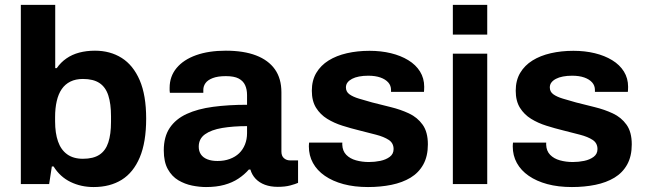

<svg xmlns="http://www.w3.org/2000/svg" viewBox="-20 -743 2607 775"><path d="M357.9 12Q306.9 12 264.6 -8.6Q222.3 -29.2 196.3 -71.1H189.3L178.4 0H64.1V-723.4H202.9V-468H209.1Q225.1 -491.2 247.9 -507Q270.7 -522.9 299.9 -530.7Q329.1 -538.4 363.4 -538.4Q424.8 -538.4 471.3 -509.1Q517.7 -479.8 543.9 -419.2Q570 -358.6 570 -264.2Q570 -168.9 544.2 -107.8Q518.5 -46.7 471.3 -17.3Q424 12 357.9 12ZM314.7 -102.1Q356.7 -102.1 381.5 -118.5Q406.4 -135 417.2 -168.1Q428.1 -201.3 428.1 -251.1V-273.6Q428.1 -324.1 417.2 -357.7Q406.4 -391.3 381.5 -407.8Q356.7 -424.3 314.7 -424.3Q285.4 -424.3 264.1 -413.7Q242.8 -403.2 229.2 -383.4Q215.6 -363.6 209 -334.8Q202.4 -306.1 202.4 -270.6V-253.3Q202.4 -205.8 214.2 -172.1Q225.9 -138.4 250.9 -120.3Q275.9 -102.1 314.7 -102.1Z M811.5 12Q785.3 12 755.7 6.1Q726 0.1 699.8 -15.4Q673.6 -31 657.4 -60.2Q641.1 -89.5 641.1 -136Q641.1 -191.1 665.2 -226.9Q689.3 -262.7 733.6 -283.1Q777.9 -303.5 839.9 -311.8Q901.9 -320.1 977.2 -320.1V-359.4Q977.2 -382.2 969.4 -399.2Q961.7 -416.2 943.5 -426Q925.3 -435.7 891.6 -435.7Q858.9 -435.7 838.6 -427.8Q818.2 -419.9 809.5 -407.5Q800.7 -395.2 800.7 -380.3V-368.5H665.7Q664.7 -373.3 664.7 -377.8Q664.7 -382.4 664.7 -388.7Q664.7 -434.6 692.7 -468.4Q720.7 -502.1 771.6 -520.3Q822.6 -538.4 891.4 -538.4Q963.7 -538.4 1013.5 -519.3Q1063.4 -500.2 1089.7 -463.1Q1115.9 -426 1115.9 -370.3V-131.5Q1115.9 -113.1 1126.3 -104.4Q1136.6 -95.6 1150.3 -95.6H1183.1V-4.9Q1172.7 -0.2 1151.9 5.5Q1131 11.2 1101 11.2Q1072 11.2 1049.4 2.8Q1026.9 -5.6 1011.9 -21.3Q996.9 -37.1 990.7 -58.7H984.5Q966.6 -38.1 942.2 -22Q917.9 -5.8 885.6 3.1Q853.3 12 811.5 12ZM858 -93.2Q885.7 -93.2 907.8 -101.5Q930 -109.7 945.2 -124.3Q960.4 -138.9 968.8 -159.8Q977.2 -180.7 977.2 -205.3V-233.9Q921.3 -233.9 877 -226.5Q832.7 -219 807.4 -200.9Q782.2 -182.8 782.2 -151Q782.2 -132.6 791 -119.7Q799.9 -106.7 816.9 -100Q834 -93.2 858 -93.2Z M1465.4 12Q1410.3 12 1366.4 0.2Q1322.4 -11.7 1291.1 -33.4Q1259.8 -55 1243.3 -85.1Q1226.7 -115.1 1226.7 -152.5Q1226.7 -157.1 1227.1 -161Q1227.5 -164.9 1227.7 -167.3H1361.8Q1361.6 -165.1 1361.6 -162.9Q1361.6 -160.7 1361.6 -158.7Q1362.6 -133.6 1377.6 -118.1Q1392.7 -102.6 1417.1 -95.8Q1441.6 -89 1469.3 -89Q1492.7 -89 1515.3 -93.7Q1538 -98.5 1553.3 -110Q1568.7 -121.5 1568.7 -141.3Q1568.7 -165.3 1549.3 -178.2Q1529.8 -191 1498.2 -199.2Q1466.6 -207.4 1430.2 -216.6Q1396.3 -224.9 1362.4 -235.6Q1328.4 -246.3 1300.7 -263.4Q1273 -280.5 1255.8 -307.9Q1238.7 -335.3 1238.7 -376.7Q1238.7 -418.5 1256.7 -448.8Q1274.7 -479.1 1306.3 -498.8Q1337.9 -518.5 1380.3 -528.2Q1422.7 -537.9 1471.6 -537.9Q1518.2 -537.9 1558 -528.2Q1597.8 -518.5 1628.1 -500Q1658.5 -481.5 1675.4 -454.3Q1692.3 -427 1692.3 -392.6Q1692.3 -386.5 1691.9 -380Q1691.5 -373.6 1691.3 -372.3H1558.4V-379.6Q1558.4 -397.7 1547.1 -410.3Q1535.8 -423 1515.4 -430.2Q1495 -437.4 1466.3 -437.4Q1446.2 -437.4 1429.5 -434.2Q1412.8 -431 1401.1 -424.8Q1389.4 -418.7 1382.8 -410.1Q1376.3 -401.6 1376.3 -390.1Q1376.3 -372.7 1390.5 -362.4Q1404.7 -352.2 1428.9 -344.9Q1453.1 -337.7 1481.8 -329.6Q1518.3 -320.2 1557.6 -310.6Q1596.9 -301 1630.9 -285.1Q1664.9 -269.2 1686 -239.6Q1707.1 -210.1 1707.1 -160.1Q1707.1 -112.4 1688.6 -79Q1670.1 -45.7 1637.2 -25.8Q1604.3 -6 1560.3 3Q1516.3 12 1465.4 12Z M1807.9 -603.3V-723.4H1946.7V-603.3ZM1807.9 0V-526.4H1946.7V0Z M2288.4 12Q2233.3 12 2189.4 0.2Q2145.4 -11.7 2114.1 -33.4Q2082.8 -55 2066.3 -85.1Q2049.7 -115.1 2049.7 -152.5Q2049.7 -157.1 2050.1 -161Q2050.5 -164.9 2050.7 -167.3H2184.8Q2184.6 -165.1 2184.6 -162.9Q2184.6 -160.7 2184.6 -158.7Q2185.6 -133.6 2200.6 -118.1Q2215.7 -102.6 2240.1 -95.8Q2264.6 -89 2292.3 -89Q2315.7 -89 2338.3 -93.7Q2361 -98.5 2376.3 -110Q2391.7 -121.5 2391.7 -141.3Q2391.7 -165.3 2372.3 -178.2Q2352.8 -191 2321.2 -199.2Q2289.6 -207.4 2253.2 -216.6Q2219.3 -224.9 2185.4 -235.6Q2151.4 -246.3 2123.7 -263.4Q2096 -280.5 2078.8 -307.9Q2061.7 -335.3 2061.7 -376.7Q2061.7 -418.5 2079.7 -448.8Q2097.7 -479.1 2129.3 -498.8Q2160.9 -518.5 2203.3 -528.2Q2245.7 -537.9 2294.6 -537.9Q2341.2 -537.9 2381 -528.2Q2420.8 -518.5 2451.1 -500Q2481.5 -481.5 2498.4 -454.3Q2515.3 -427 2515.3 -392.6Q2515.3 -386.5 2514.9 -380Q2514.5 -373.6 2514.3 -372.3H2381.4V-379.6Q2381.4 -397.7 2370.1 -410.3Q2358.8 -423 2338.4 -430.2Q2318 -437.4 2289.3 -437.4Q2269.2 -437.4 2252.5 -434.2Q2235.8 -431 2224.1 -424.8Q2212.4 -418.7 2205.8 -410.1Q2199.3 -401.6 2199.3 -390.1Q2199.3 -372.7 2213.5 -362.4Q2227.7 -352.2 2251.9 -344.9Q2276.1 -337.7 2304.8 -329.6Q2341.3 -320.2 2380.6 -310.6Q2419.9 -301 2453.9 -285.1Q2487.9 -269.2 2509 -239.6Q2530.1 -210.1 2530.1 -160.1Q2530.1 -112.4 2511.6 -79Q2493.1 -45.7 2460.2 -25.8Q2427.3 -6 2383.3 3Q2339.3 12 2288.4 12Z"/></svg>

Font: Archivo SemiBold
Style: Regular
Weight: 600
Designer: Hector Gatti
Foundry: Omnibus-Type
Version: Version 2.001